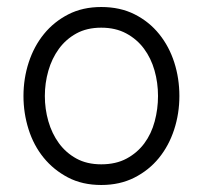

<svg xmlns="http://www.w3.org/2000/svg" viewBox="-20 -517 579 548"><path d="M269 11Q215 11 174 -10.5Q133 -32 104.5 -67Q76 -102 61.5 -148Q47 -194 47 -243Q47 -293 62 -339Q77 -385 105.5 -420Q134 -455 175 -476Q216 -497 269 -497Q323 -497 364.5 -476Q406 -455 434.5 -419.5Q463 -384 477.5 -338.5Q492 -293 492 -243Q492 -193 477 -147Q462 -101 433.5 -66Q405 -31 363.5 -10Q322 11 269 11ZM269 -48Q311 -48 341.5 -64.5Q372 -81 392 -108Q412 -135 421.5 -170.5Q431 -206 431 -243Q431 -281 421 -316Q411 -351 391 -378Q371 -405 340.5 -421.5Q310 -438 269 -438Q228 -438 198 -421.5Q168 -405 148 -377.5Q128 -350 118 -315Q108 -280 108 -243Q108 -206 118 -171Q128 -136 148 -108.5Q168 -81 198 -64.5Q228 -48 269 -48Z"/></svg>

Font: Higure Gothic
Style: Regular
Weight: 400
Designer: Yoshimichi Ohira
Foundry: Positype
Version: Version 1.000